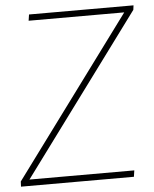

<svg xmlns="http://www.w3.org/2000/svg" viewBox="-52 -755 641 799"><g transform="rotate(-5 269.0 -355.5)"><path d="M41 -26.4H479L475.1 0H3.4L4.4 -21.5L494.6 -685.1H95.2L99.1 -710.9H535.6L533.2 -692.4Z"/></g></svg>

Font: Roboto-ThinItalic
Style: Italic
Weight: 250
Italic angle: -12°
Designer: Google
Version: Version 1.100141; 2013; ttfautohint (v0.94.14-c901) -l 8 -r 